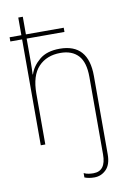

<svg xmlns="http://www.w3.org/2000/svg" viewBox="-106 -823 753 1125"><g transform="rotate(-10 270.5 -260.0)"><path d="M362 240Q403 240 432.5 210.5Q462 181 462 120V-346Q462 -538 292 -538Q215 -538 171 -501Q127 -464 112 -417H110Q111 -439 111.5 -456.5Q112 -474 112 -496V-630H337V-655H112V-760H85V-655H15V-630H85V0H112V-302Q112 -410 161 -461.5Q210 -513 292 -513Q360 -513 397.5 -473Q435 -433 435 -345V116Q435 215 361 215Q348 215 333 213Q318 211 304 204V230Q329 240 362 240Z"/></g></svg>

Font: Noto Sans Display Thin
Style: Regular
Weight: 250
Designer: Monotype Design Team
Foundry: Monotype Imaging Inc.
Version: Version 1.900